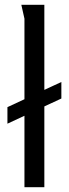

<svg xmlns="http://www.w3.org/2000/svg" viewBox="-20 -781 287 801"><path d="M82 -703 69 -761H165V-406L236 -439V-370L165 -337V0H82V-298L11 -265V-334L82 -367Z"/></svg>

Font: Rosario
Style: Regular
Weight: 400
Designer: Hector Gatti
Foundry: Omnibus-Type
Version: Version 1.002